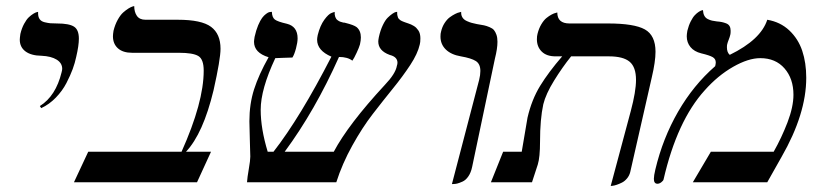

<svg xmlns="http://www.w3.org/2000/svg" viewBox="-20 -598 2708 630"><path d="M115.2 -243.2 110.8 -250Q163.1 -282.7 182.1 -360.8Q184.1 -368.7 184.1 -372.1Q184.1 -391.1 166 -402.3Q147.9 -413.6 116.2 -415Q82 -415.5 63.5 -429.4Q44.9 -443.4 44.9 -467.8Q44.9 -473.1 46.9 -486.8Q51.3 -505.4 59.1 -519.8Q66.9 -534.2 74.5 -541.3Q82 -548.3 89.1 -552.7Q96.2 -557.1 100.6 -558.1L105 -559.1V-554.2Q105 -542.5 110.1 -535.2Q115.2 -527.8 126.2 -525.1Q137.2 -522.5 145 -521.7Q152.8 -521 167 -521Q206.5 -521 222.7 -510.7Q238.8 -500.5 238.8 -471.2Q238.8 -448.2 230 -411.1Q226.1 -392.1 218.5 -371.3Q210.9 -350.6 197.8 -325.2Q184.6 -299.8 163.1 -277.6Q141.6 -255.4 115.2 -243.2Z M563.5 -533.2Q641.1 -533.2 672.4 -510Q703.6 -486.8 703.6 -438Q703.6 -403.8 680.7 -301.8Q646.5 -159.7 590.3 -100.1H672.4L626.5 0H222.7L269.5 -100.1H575.7Q648.4 -262.2 648.4 -366.2Q648.4 -403.8 630.6 -414.3Q612.8 -424.8 567.4 -424.8H413.6Q383.3 -424.8 366.9 -439.5Q350.6 -454.1 350.6 -479Q350.6 -485.4 352.5 -497.1Q357.4 -517.1 366.2 -533Q375 -548.8 384 -556.9Q393.1 -564.9 401.4 -570.1Q409.7 -575.2 415 -576.7L420.4 -578.1Q420.4 -558.6 429.2 -545.9Q438 -533.2 457.5 -533.2Z M1357.4 -452.1Q1350.6 -421.9 1326.2 -384.8Q1301.8 -347.7 1269.5 -307.9Q1237.3 -268.1 1203.1 -223.9Q1168.9 -179.7 1136 -120.4Q1103 -61 1083.5 0H790.5Q791.5 -15.6 796.4 -43.7Q801.3 -71.8 801.3 -84Q801.3 -94.2 799.8 -138.2Q798.3 -182.1 798.3 -200.2Q798.3 -256.8 813.7 -304.9Q829.1 -353 861.3 -410.2Q813.5 -424.8 813.5 -460.9Q813.5 -465.3 815.4 -477.1Q820.3 -499 827.1 -515.1Q834 -531.2 840.1 -539.3Q846.2 -547.4 852.8 -552.2Q859.4 -557.1 863 -558.1Q866.7 -559.1 870.1 -559.1H872.1Q872.6 -541 881.8 -533.9Q891.1 -526.9 921.4 -520Q956.5 -511.2 956.5 -472.2Q956.5 -459 951.2 -439Q945.8 -418.9 939.5 -409.2Q924.8 -409.2 908 -408.2Q891.1 -407.2 883.3 -407.2Q835.4 -305.2 835.4 -237.8Q835.4 -175.8 858.4 -100.1H877.4Q965.3 -212.9 1067.4 -412.1Q1020.5 -432.1 1020.5 -467.8Q1020.5 -473.1 1022.5 -482.9Q1030.3 -514.2 1044.2 -533.2Q1058.1 -552.2 1068.4 -555.7L1078.1 -559.1Q1077.6 -549.3 1080.1 -542.5Q1082.5 -535.6 1087.4 -532Q1092.3 -528.3 1096.2 -526.9Q1100.1 -525.4 1106.4 -523.9Q1111.3 -523.9 1113.3 -522.9Q1141.1 -516.1 1150.4 -508.8Q1164.1 -497.1 1164.1 -475.1Q1164.1 -465.3 1161.1 -452.1Q1158.2 -441.9 1150.1 -424.6Q1142.1 -407.2 1136.2 -398.9Q1120.6 -411.1 1092.3 -411.1Q1013.7 -234.9 914.1 -100.1H1075.2Q1122.6 -189.5 1242.2 -318.8Q1277.8 -356 1282.2 -381.8Q1284.2 -387.7 1284.2 -392.1Q1284.2 -411.1 1259.8 -417.5Q1259.3 -417.5 1259 -417.7Q1258.8 -418 1258.3 -418Q1221.2 -431.6 1221.2 -461.9Q1221.2 -466.3 1223.1 -476.1Q1228 -498.5 1236.1 -515.4Q1244.1 -532.2 1252.2 -540Q1260.3 -547.9 1267.3 -552.7Q1274.4 -557.6 1278.8 -558.6L1283.2 -559.1V-554.2Q1283.2 -549.8 1284.2 -546.4Q1285.2 -543 1285.9 -540.5Q1286.6 -538.1 1289.3 -535.6Q1292 -533.2 1293.2 -532Q1294.4 -530.8 1298.3 -529.1Q1302.2 -527.3 1303.5 -526.9Q1304.7 -526.4 1309.3 -524.7Q1314 -522.9 1314.5 -522.9Q1315.4 -522.5 1320.6 -520.8Q1325.7 -519 1328.9 -517.6Q1332 -516.1 1337.2 -513.2Q1342.3 -510.3 1345.7 -506.8Q1349.1 -503.4 1352.5 -498.5Q1356 -493.7 1357.7 -486.8Q1359.4 -480 1359.4 -472.2Q1359.4 -459 1357.4 -452.1Z M1462.9 5.9 1552.2 -335.9Q1556.2 -352.1 1556.2 -365.2Q1556.2 -388.2 1541.3 -397.7Q1526.4 -407.2 1492.2 -413.1Q1460.4 -418.5 1442.9 -435.5Q1425.3 -452.6 1425.3 -478Q1425.3 -488.3 1427.2 -494.1Q1430.7 -509.8 1438.7 -522.2Q1446.8 -534.7 1455.8 -541.3Q1464.8 -547.9 1473.4 -552.2Q1481.9 -556.6 1487.8 -557.6L1493.2 -559.1V-556.2Q1493.2 -546.9 1498 -539.8Q1502.9 -532.7 1512.5 -528.6Q1522 -524.4 1528.1 -522.9Q1534.2 -521.5 1544.9 -519Q1560.1 -516.6 1568.1 -514.9Q1576.2 -513.2 1586.2 -509Q1596.2 -504.9 1600.8 -499.3Q1605.5 -493.7 1608.9 -484.1Q1612.3 -474.6 1612.3 -460.9Q1612.3 -438.5 1604 -405.8L1529.3 -50.8Q1525.4 -31.7 1516.8 -19.3Q1508.3 -6.8 1497.3 -2Q1486.3 2.9 1479.7 4.4Q1473.1 5.9 1466.3 5.9Z M1983.9 12.2 2049.8 -233.9Q2066.9 -297.9 2066.9 -335.9Q2066.9 -377.9 2045.9 -395.5Q2024.9 -413.1 1978 -413.1H1854Q1825.2 -377.4 1798.1 -333.5Q1771 -289.6 1762.7 -255.9Q1752 -206.5 1752 -133.8Q1752 -82 1744.6 -58.1L1725.6 0H1590.8L1630.9 -100.1H1691.9Q1710 -209 1710.9 -211.9Q1724.6 -271 1752.4 -316.4Q1780.3 -361.8 1824.7 -413.1H1802.7Q1773.4 -413.1 1757.6 -428.7Q1741.7 -444.3 1741.7 -469.2Q1741.7 -480 1743.7 -486.8Q1748 -504.4 1756.1 -518.1Q1764.2 -531.7 1772.9 -538.8Q1781.7 -545.9 1790 -550.3Q1798.3 -554.7 1803.7 -555.7L1808.6 -557.1Q1808.6 -521 1848.6 -521H1974.6Q2061 -521 2095.9 -501.5Q2130.9 -481.9 2130.9 -428.2Q2130.9 -396 2118.7 -344.2L2047.9 -33.2Q2044.9 -21.5 2037.4 -12.5Q2029.8 -3.4 2021 1Q2012.2 5.4 2003.7 8.3Q1995.1 11.2 1989.3 11.7Z M2497.6 -533.2Q2540.5 -525.9 2569.8 -498.3Q2599.1 -470.7 2612.3 -431.4Q2625.5 -392.1 2625.5 -342.8Q2625.5 -224.1 2544.4 -83L2497.6 0H2253.4L2312.5 -100.1H2518.6Q2544.4 -145.5 2564 -196.5Q2583.5 -247.6 2583.5 -287.1Q2583.5 -339.8 2554.2 -373.5Q2524.9 -407.2 2474.6 -407.2Q2435.5 -407.2 2385.5 -378.7Q2335.4 -350.1 2292.5 -301.8Q2201.7 -201.7 2157.2 -8.8Q2156.2 -4.9 2149.9 0Q2143.6 4.9 2137.2 4.9Q2125.5 4.9 2125.5 -11.2Q2125.5 -21.5 2130.4 -42Q2154.8 -144.5 2205.1 -231.7Q2255.4 -318.8 2326.7 -380.9Q2328.6 -388.7 2328.6 -393.1Q2328.6 -404.8 2318.4 -410.6Q2308.1 -416.5 2281.2 -422.9Q2257.8 -428.7 2245.6 -443.6Q2233.4 -458.5 2233.4 -479Q2233.4 -485.4 2235.4 -497.1Q2239.7 -514.6 2246.6 -528.1Q2253.4 -541.5 2260 -548.3Q2266.6 -555.2 2272.7 -559.1Q2278.8 -563 2282.7 -564L2286.6 -564.9Q2287.1 -554.2 2291 -546.6Q2294.9 -539.1 2302.5 -535.4Q2310.1 -531.7 2316.4 -530.3Q2322.8 -528.8 2331.5 -527.8Q2342.3 -526.9 2348.4 -525.6Q2354.5 -524.4 2362.3 -521.5Q2370.1 -518.6 2373.8 -512.5Q2377.4 -506.3 2377.4 -497.1Q2377.4 -488.8 2376.5 -484.9Q2374.5 -476.1 2371.1 -467.8Q2367.7 -459.5 2366.2 -453.1Q2365.2 -450.2 2365.2 -442.9Q2365.2 -425.8 2374.5 -418Q2476.6 -467.8 2497.6 -533.2Z"/></svg>

Font: Common Serif Medium
Style: Italic
Weight: 500
Italic angle: -12°
Designer: Philipp H. Poll, Khaled Hosny
Foundry: Stefan Peev, Context Ltd.
Version: Version 1.026